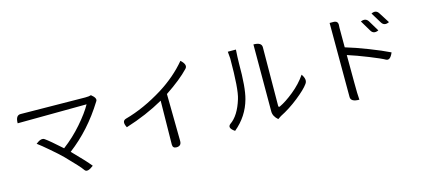

<svg xmlns="http://www.w3.org/2000/svg" viewBox="-62 -1306 4125 1875"><g transform="rotate(-15 2000.0 -368.5)"><path d="M868 -680Q925 -635 901 -606Q748 -359 534 -197Q659 -70 707 -10Q642 41 619 11Q588 -34 463 -161Q418 -206 345 -268Q272 -331 233 -359Q291 -405 322 -381Q363 -353 481 -247Q586 -326 673 -426Q761 -527 804 -605L106 -600Q106 -680 156 -680L809 -673Q850 -673 868 -680Z M1126 -287Q1090 -356 1140 -370Q1330 -422 1527 -544Q1689 -646 1799 -778Q1859 -723 1825 -689Q1744 -603 1588 -499L1594 -22Q1594 28 1544 28Q1506 28 1506 -10L1512 -452Q1337 -353 1126 -287Z M2575 19Q2528 -21 2528 -71L2529 -748Q2611 -748 2611 -698L2607 -108Q2607 -89 2622 -96Q2685 -125 2768 -192Q2852 -260 2907 -341Q2949 -281 2919 -243Q2887 -197 2794 -123Q2702 -50 2608 -3L2575 19ZM2138 21Q2071 -24 2110 -56Q2198 -116 2245 -271Q2275 -364 2275 -675L2269 -744H2351Q2346 -675 2345 -604Q2346 -362 2315 -251Q2271 -89 2138 21Z M3601 -693Q3652 -715 3678 -673L3743 -565Q3691 -541 3666 -584L3601 -693ZM3721 -741Q3770 -765 3796 -723L3864 -616Q3813 -591 3787 -633L3721 -741ZM3389 41Q3303 41 3303 -9L3302 -758H3340Q3390 -758 3384 -707L3383 -687Q3383 -657 3383 -654Q3383 -654 3383 -490Q3484 -460 3607 -412Q3731 -364 3812 -324Q3781 -249 3742 -269Q3704 -291 3589 -337Q3474 -383 3383 -412Q3384 -258 3384 -135Q3384 -12 3389 41Z"/></g></svg>

Font: Swei Half Moon CJK TC
Style: DemiLight
Weight: 350
Version: Version 2.125